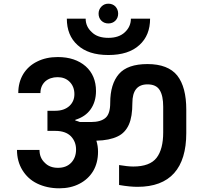

<svg xmlns="http://www.w3.org/2000/svg" viewBox="-20 -1031 1106 1040"><path d="M567 -904C567 -904 567 -904 567 -904C582 -904 595 -909 605 -919C615 -929 620 -942 620 -957C620 -957 620 -957 620 -957C620 -972 615 -985 605 -996C595 -1006 582 -1011 567 -1011C567 -1011 567 -1011 567 -1011C552 -1011 540 -1006 530 -996C519 -985 514 -972 514 -957C514 -957 514 -957 514 -957C514 -942 519 -929 529 -919C539 -909 552 -904 567 -904ZM567 -733C567 -733 567 -733 567 -733C640 -733 696 -751 735 -787C774 -822 793 -870 793 -930C793 -930 689 -930 689 -930C689 -930 689 -930 689 -930C689 -901 678 -877 657 -857C635 -836 605 -826 567 -826C567 -826 567 -826 567 -826C528 -826 498 -836 477 -857C455 -877 444 -901 444 -930C444 -930 342 -930 342 -930C342 -930 342 -930 342 -930C342 -870 361 -822 400 -787C439 -751 494 -733 567 -733ZM779 -684C779 -684 779 -684 779 -684C707 -684 655 -666 624 -630C593 -594 577 -542 577 -474C577 -474 577 -474 577 -474C577 -435 569 -408 552 -393C535 -378 509 -370 472 -370C472 -370 413 -370 413 -370C413 -370 413 -370 413 -370C402 -374 394 -377 388 -378C388 -378 388 -382 388 -382C388 -382 388 -382 388 -382C424 -393 452 -412 471 -439C490 -466 500 -499 500 -538C500 -538 500 -538 500 -538C500 -594 481 -639 444 -672C406 -705 356 -722 293 -722C293 -722 293 -722 293 -722C251 -722 214 -714 182 -698C149 -682 124 -659 106 -630C88 -600 79 -566 79 -527C79 -527 199 -527 199 -527C199 -527 199 -527 199 -527C199 -553 208 -574 225 -590C242 -605 265 -613 292 -613C292 -613 292 -613 292 -613C318 -613 340 -605 357 -588C374 -571 383 -549 383 -521C383 -521 383 -521 383 -521C383 -495 374 -474 356 -457C337 -440 312 -431 280 -431C280 -431 237 -431 237 -431C237 -431 237 -322 237 -322C237 -322 280 -322 280 -322C280 -322 280 -322 280 -322C317 -322 345 -312 364 -293C383 -273 392 -249 392 -221C392 -221 392 -221 392 -221C392 -192 383 -168 366 -150C348 -131 324 -122 294 -122C294 -122 294 -122 294 -122C264 -122 240 -131 222 -150C203 -168 194 -191 194 -219C194 -219 72 -219 72 -219C72 -219 72 -219 72 -219C72 -178 82 -141 101 -110C120 -79 146 -54 181 -37C216 -20 256 -11 301 -11C301 -11 301 -11 301 -11C342 -11 379 -19 411 -36C442 -52 467 -75 485 -105C502 -134 511 -169 511 -209C511 -209 511 -209 511 -209C511 -230 508 -250 502 -269C502 -269 502 -269 502 -269C550 -270 588 -278 617 -292C645 -305 665 -327 678 -356C691 -385 697 -424 697 -473C697 -473 697 -473 697 -473C697 -540 724 -574 779 -574C779 -574 779 -574 779 -574C810 -574 832 -564 845 -543C858 -522 864 -492 864 -453C864 -453 864 -314 864 -314C864 -314 864 -314 864 -314C864 -253 852 -207 828 -176C804 -145 762 -129 702 -129C702 -129 702 -129 702 -129C681 -129 655 -132 625 -137C625 -137 625 -29 625 -29C625 -29 625 -29 625 -29C665 -22 698 -19 725 -19C725 -19 725 -19 725 -19C813 -19 879 -44 923 -93C967 -142 989 -215 989 -310C989 -310 989 -437 989 -437C989 -437 989 -437 989 -437C989 -518 973 -580 940 -622C907 -663 853 -684 779 -684Z"/></svg>

Font: Girnar Poppins
Style: SemiBold
Weight: 500
Designer: Ninad Kale (Devanagari), Jonny Pinhorn (Latin)
Foundry: Indian Type Foundry
Version: ""